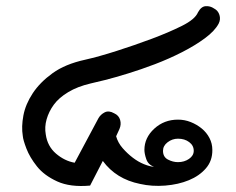

<svg xmlns="http://www.w3.org/2000/svg" viewBox="-20 -612 788 641"><path d="M688.9 -111.6Q689.4 -75.3 667.4 -50Q645.5 -24.7 610.6 -10.4Q575.8 4 531.6 7.6Q487.4 11.1 447.5 2Q367.7 -14.1 323.2 -74.7L280.8 7.6Q214.6 13.6 171 -6.3Q127.3 -26.3 103.3 -56.6Q79.3 -86.9 68.2 -115.9Q57.1 -144.9 56.1 -158.1Q51 -188.9 58.1 -226.5Q65.2 -264.1 89.4 -300.8Q113.6 -337.4 155.6 -367.7Q197.5 -398 264.1 -412.6Q309.1 -422.7 369.2 -441.9Q429.3 -461.1 486.1 -482.3Q542.9 -503.5 587.1 -525.5Q631.3 -547.5 640.9 -570.7Q651.5 -590.4 666.7 -591.4Q681.8 -592.4 694.4 -583.8Q708.1 -576.8 712.6 -562.1Q717.2 -547.5 710.1 -533.3Q697 -508.6 664.1 -484.3Q631.3 -460.1 587.9 -437.9Q544.4 -415.7 497.2 -397.7Q450 -379.8 407.3 -366.7Q364.6 -353.5 330.8 -344.9Q297 -336.4 282.3 -333.3Q238.9 -323.2 207.6 -304.3Q176.3 -285.4 159.6 -262.4Q142.9 -239.4 135.6 -213.6Q128.3 -187.9 132.8 -163.1Q138.4 -123.7 166.9 -99.2Q195.5 -74.7 229.3 -68.7L308.6 -217.2Q315.7 -229.8 329.5 -236.9Q343.4 -243.9 361.1 -233.8Q376.8 -226.8 381.1 -211.6Q385.4 -196.5 378.8 -181.3L367.7 -157.1Q373.7 -135.4 389.6 -117.2Q405.6 -99 423.5 -85.4Q441.4 -71.7 460.6 -63.9Q479.8 -56.1 494.4 -55.1Q474.7 -62.1 468.4 -80.6Q462.1 -99 462.1 -111.6Q462.1 -152 494.9 -182.3Q527.8 -212.6 574.2 -212.6Q596.5 -212.6 616.7 -204.5Q636.9 -196.5 653.3 -183.1Q669.7 -169.7 679.3 -151.3Q688.9 -132.8 688.9 -111.6ZM626.8 -108.6Q626.8 -126.3 611.6 -137.6Q596.5 -149 574.2 -149Q555.1 -149 539.6 -137.1Q524.2 -125.3 524.2 -108.6Q524.2 -87.9 540.7 -79.3Q557.1 -70.7 574.2 -70.7Q595.5 -70.7 611.1 -81.6Q626.8 -92.4 626.8 -108.6Z"/></svg>

Font: Myanmar KatKuu
Style: Regular
Weight: 400
Designer: Khon Soe Zaw Thu
Foundry: MPUA
Version: Version 1.00 September 13, 2016, initial release